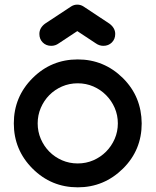

<svg xmlns="http://www.w3.org/2000/svg" viewBox="-20 -801 665 821"><path d="M312.5 -444.8Q276.4 -444.8 245.1 -431.2Q213.9 -417.5 190.9 -394.3Q168 -371.1 154.5 -339.8Q141.1 -308.6 141.1 -273.4Q141.1 -238.3 154.5 -207Q168 -175.8 190.9 -152.6Q213.9 -129.4 245.1 -115.7Q276.4 -102.1 312.5 -102.1Q348.1 -102.1 379.4 -115.7Q410.6 -129.4 433.8 -152.8Q457 -176.3 470.5 -207.3Q483.9 -238.3 483.9 -273.4Q483.9 -308.6 470.5 -339.6Q457 -370.6 433.8 -394Q410.6 -417.5 379.4 -431.2Q348.1 -444.8 312.5 -444.8ZM585.9 -273.4Q585.9 -159.2 505.9 -80.1Q424.8 0 312.5 0Q199.2 0 119.1 -80.1Q39.1 -160.2 39.1 -273.4Q39.1 -386.7 119.1 -466.8Q199.2 -546.9 312.5 -546.9Q424.8 -546.9 505.9 -466.8Q545.9 -426.8 565.7 -378.4Q585.4 -330.1 585.9 -273.4ZM448.2 -699.7Q472.7 -681.2 472.7 -655.8Q472.7 -633.8 458.3 -619.4Q443.8 -605 421.9 -605Q404.8 -605 389.6 -615.7L310.5 -668L231.4 -615.7Q216.8 -605 199.2 -605Q177.2 -605 162.8 -619.4Q148.4 -633.8 148.4 -655.8Q148.4 -681.6 172.4 -699.7L284.2 -773.4Q296.4 -781.2 310.5 -781.2Q324.7 -781.2 336.9 -773.4Z"/></svg>

Font: Comfortaa
Style: Bold
Weight: 700
Designer: Johan Aakerlund
Foundry: Johan Aakerlund
Version: Version 2.001; ttfautohint (v1.4.1)